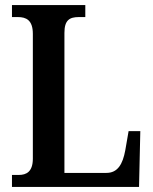

<svg xmlns="http://www.w3.org/2000/svg" viewBox="-20 -734 601 754"><path d="M27 0H526L531 -219H485L472 -144C462 -89 442 -55 398 -55H233V-605C233 -655 253 -667 290 -667H315V-714H27V-667H50C83 -667 109 -655 109 -601V-111C109 -59 83 -47 54 -47H27Z"/></svg>

Font: Noto Serif Bengali Condensed
Style: Regular
Weight: 400
Width: 3
Designer: Juan Bruce, Universal Thirst, Indian Type Foundry and the Monotype Design Team.
Foundry: Monotype Imaging Inc.
Version: Version 2.003